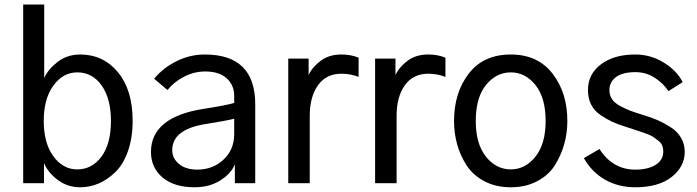

<svg xmlns="http://www.w3.org/2000/svg" viewBox="-20 -791 3009 829"><path d="M80.1 0V-771.5H170.9V-454.1Q187.5 -492.2 229 -523.9Q270.5 -555.7 326.2 -555.7Q425.8 -555.7 489.3 -479Q552.7 -402.3 552.7 -269.5Q552.7 -195.3 532.2 -137.7Q511.7 -80.1 477.5 -47.4Q443.4 -14.6 405.3 1.5Q367.2 17.6 326.2 17.6Q272.5 17.6 230.5 -13.2Q188.5 -43.9 169.9 -86.9V0ZM168.9 -269.5Q168.9 -172.9 210.4 -116.2Q252 -59.6 313.5 -59.6Q377 -59.6 418 -114.7Q459 -169.9 459 -269.5Q459 -365.2 418.9 -421.9Q378.9 -478.5 313.5 -478.5Q252 -478.5 210.4 -421.4Q168.9 -364.3 168.9 -269.5Z M723.6 -142.6Q723.6 -107.4 752.9 -83Q782.2 -58.6 832 -58.6Q898.4 -58.6 944.8 -101.6Q991.2 -144.5 991.2 -211.9V-278.3Q952.1 -268.6 864.3 -254.9Q723.6 -231.4 723.6 -142.6ZM631.8 -134.8Q631.8 -286.1 861.3 -321.3Q960.9 -336.9 991.2 -346.7V-377Q991.2 -423.8 958.5 -453.1Q925.8 -482.4 866.2 -482.4Q819.3 -482.4 775.9 -460.4Q732.4 -438.5 703.1 -402.3L645.5 -451.2Q685.5 -499 743.2 -527.3Q800.8 -555.7 864.3 -555.7Q1082 -555.7 1082 -340.8V0H994.1V-81.1Q977.5 -41 930.7 -11.7Q883.8 17.6 820.3 17.6Q731.4 17.6 681.6 -24.9Q631.8 -67.4 631.8 -134.8Z M1224.6 0V-538.1H1312.5V-466.8Q1328.1 -501 1364.3 -528.3Q1400.4 -555.7 1454.1 -555.7Q1495.1 -555.7 1528.3 -542V-459Q1493.2 -472.7 1454.1 -472.7Q1388.7 -472.7 1353 -422.9Q1317.4 -373 1317.4 -291V0Z M1599.6 0V-538.1H1687.5V-466.8Q1703.1 -501 1739.3 -528.3Q1775.4 -555.7 1829.1 -555.7Q1870.1 -555.7 1903.3 -542V-459Q1868.2 -472.7 1829.1 -472.7Q1763.7 -472.7 1728 -422.9Q1692.4 -373 1692.4 -291V0Z M2034.2 -268.6Q2034.2 -169.9 2078.1 -114.7Q2122.1 -59.6 2185.5 -59.6Q2248 -59.6 2292 -114.7Q2335.9 -169.9 2335.9 -268.6Q2335.9 -369.1 2292 -423.8Q2248 -478.5 2185.5 -478.5Q2123 -478.5 2078.6 -424.3Q2034.2 -370.1 2034.2 -268.6ZM1940.4 -268.6Q1940.4 -390.6 2003.9 -473.1Q2067.4 -555.7 2185.5 -555.7Q2301.8 -555.7 2365.7 -473.1Q2429.7 -390.6 2429.7 -268.6Q2429.7 -217.8 2416.5 -169.9Q2403.3 -122.1 2376.5 -78.6Q2349.6 -35.2 2299.8 -8.8Q2250 17.6 2185.5 17.6Q2121.1 17.6 2071.8 -8.3Q2022.5 -34.2 1994.6 -77.1Q1966.8 -120.1 1953.6 -168.5Q1940.4 -216.8 1940.4 -268.6Z M2501 -108.4 2568.4 -147.5Q2626 -58.6 2722.7 -58.6Q2777.3 -58.6 2810.5 -79.1Q2843.8 -99.6 2843.8 -136.7Q2843.8 -150.4 2839.4 -162.1Q2835 -173.8 2821.8 -184.1Q2808.6 -194.3 2799.3 -200.7Q2790 -207 2765.1 -215.8Q2740.2 -224.6 2728 -228.5Q2715.8 -232.4 2682.6 -243.2Q2647.5 -253.9 2623.5 -265.1Q2599.6 -276.4 2572.8 -294.4Q2545.9 -312.5 2532.2 -339.8Q2518.6 -367.2 2518.6 -402.3Q2518.6 -470.7 2574.7 -513.2Q2630.9 -555.7 2722.7 -555.7Q2789.1 -555.7 2845.7 -521Q2902.3 -486.3 2927.7 -436.5L2866.2 -397.5Q2843.8 -431.6 2806.6 -455.6Q2769.5 -479.5 2723.6 -479.5Q2668.9 -479.5 2640.1 -458.5Q2611.3 -437.5 2611.3 -401.4Q2611.3 -379.9 2622.6 -362.8Q2633.8 -345.7 2659.2 -332.5Q2684.6 -319.3 2702.6 -312.5Q2720.7 -305.7 2755.9 -294.9Q2792 -284.2 2818.8 -272.5Q2845.7 -260.7 2875 -242.2Q2904.3 -223.6 2920.4 -196.3Q2936.5 -168.9 2936.5 -135.7Q2936.5 -71.3 2879.9 -26.9Q2823.2 17.6 2723.6 17.6Q2649.4 17.6 2591.8 -15.6Q2534.2 -48.8 2501 -108.4Z"/></svg>

Font: Gothic A1 Medium
Style: Regular
Weight: 500
Designer: HanYang I&C Co.,Ltd.
Foundry: HanYang I&C Co.,Ltd.
Version: Version 2.50